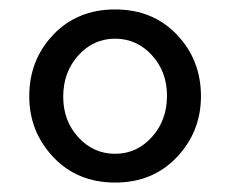

<svg xmlns="http://www.w3.org/2000/svg" viewBox="-20 -731 488 407"><path d="M42 -527Q42 -604 93 -657.5Q144 -711 224 -711Q304 -711 355 -657.5Q406 -604 406 -527Q406 -452 355 -398Q304 -344 224 -344Q144 -344 93 -398Q42 -452 42 -527ZM334 -528Q334 -579 302 -614Q270 -649 224 -649Q178 -649 146 -613.5Q114 -578 114 -526Q114 -475 146 -440Q178 -405 224 -405Q270 -405 302 -440.5Q334 -476 334 -528Z"/></svg>

Font: Raleway-v4020 Medium
Style: Regular
Weight: 500
Designer: Matt McInerney, Pablo Impallari, Rodrigo Fuenzalida
Foundry: Matt McInerney, Pablo Impallari, Rodrigo Fuenzalida
Version: Version 4.020;PS 004.020;hotconv 1.0.88;makeotf.lib2.5.64775